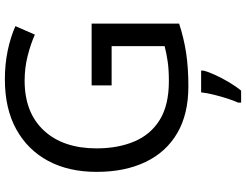

<svg xmlns="http://www.w3.org/2000/svg" viewBox="-128 -636 985 768"><g transform="rotate(-90 364.0 -251.5)"><path d="M407 -377H654V-27Q596 -8 537 1Q478 10 403 10Q292 10 216 -34.5Q140 -79 100.5 -161.5Q61 -244 61 -357Q61 -469 105 -551Q149 -633 231.5 -678.5Q314 -724 431 -724Q491 -724 544.5 -713Q598 -702 644 -682L610 -604Q572 -621 524.5 -633Q477 -645 426 -645Q298 -645 226.5 -568Q155 -491 155 -357Q155 -272 182.5 -206.5Q210 -141 269 -104.5Q328 -68 424 -68Q471 -68 504 -73Q537 -78 564 -85V-297H407ZM466 70Q462 88 449.5 115.5Q437 143 420.5 171Q404 199 386 221H338V209Q346 192 354.5 165.5Q363 139 370 110.5Q377 82 379 61H466Z"/></g></svg>

Font: Noto Sans Tai Le
Style: Regular
Weight: 400
Designer: Monotype Design Team
Foundry: Monotype Imaging Inc.
Version: Version 2.002; ttfautohint (v1.8.4.7-5d5b)